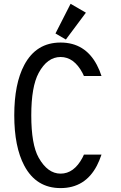

<svg xmlns="http://www.w3.org/2000/svg" viewBox="-20 -962 626 992"><path d="M504.4 -163.1Q493.2 -130.4 480.5 -106Q419.9 9.8 293 9.8Q167 9.8 105.5 -106Q53.7 -203.6 53.7 -366.2Q53.7 -529.3 105.5 -626.5Q167 -742.2 293 -742.2Q419.4 -742.2 480.5 -626.5Q495.6 -597.7 504.4 -569.3H413.6Q410.2 -577.6 406.2 -585Q362.3 -667.5 293 -667.5Q224.1 -667.5 179.7 -585Q141.6 -514.2 141.6 -366.2Q141.6 -215.3 179.7 -147.5Q226.1 -64.9 293 -64.9Q362.3 -64.9 406.2 -147.5Q410.2 -154.8 413.6 -163.1ZM344.7 -942.4 423.8 -896.5 320.3 -757.8 266.6 -789.1Z"/></svg>

Font: Consola Mono
Style: Book
Weight: 400
Monospace: yes
Designer: Wojciech Kalinowski "wmk69" (wmk69@o2.pl)
Foundry: Wojciech Kalinowski "wmk69" (wmk69@o2.pl)
Version: Version 2.1.0